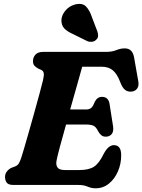

<svg xmlns="http://www.w3.org/2000/svg" viewBox="-20 -973 749 1010"><path d="M393.5 0H51.5Q24.5 0 15.5 -12Q6.5 -24 6.5 -42Q6.5 -58.5 16 -70.8Q25.5 -83 39.5 -90L59.5 -97.5Q72 -102.5 78.5 -112.5Q85 -122.5 92.5 -145.5Q96.5 -157 107.2 -193.8Q118 -230.5 132.2 -280.5Q146.5 -330.5 161.2 -383.5Q176 -436.5 188.2 -481.5Q200.5 -526.5 206.5 -552Q212.5 -578.5 209.8 -589.5Q207 -600.5 197.5 -605L180 -613Q170.5 -618 162 -626.5Q153.5 -635 153.5 -651Q153.5 -672.5 167 -686.2Q180.5 -700 206.5 -700H536.5Q569 -700 591.5 -709.2Q614 -718.5 636.5 -718.5Q677.5 -718.5 685.5 -670L707.5 -545Q711.5 -522 702.2 -508.2Q693 -494.5 675 -491.5Q654 -488.5 638.8 -499.5Q623.5 -510.5 611.5 -543.5Q595.5 -585 573 -603.5Q550.5 -622 514.5 -622H412.5Q404 -590 386.2 -528.2Q368.5 -466.5 349 -397H432.5Q448.5 -397 458.8 -404.5Q469 -412 478.5 -437.5Q492 -463.5 516.5 -463.5Q534.5 -463.5 544.5 -453Q554.5 -442.5 556.5 -425L575 -307Q578.5 -280 567 -267Q555.5 -254 536.5 -254Q521.5 -254 512 -262.5Q502.5 -271 496 -283Q485 -306 471 -312Q457 -318 431 -318H327.5Q309 -253 295 -200.5Q281 -148 277.5 -128.5Q273 -105.5 282.5 -92Q292 -78.5 321.5 -78.5H397Q447 -78.5 474 -95.8Q501 -113 526 -164.5Q550 -209.5 579 -209.5Q617.5 -209.5 617.5 -156.5Q617.5 -110.5 600.2 -71Q583 -31.5 552.8 -7Q522.5 17.5 483 17.5Q461 17.5 441 8.8Q421 0 393.5 0ZM464 -881.5 492.5 -807Q496 -795 496 -784Q496 -773 485.5 -763.5Q476.5 -754.5 463.2 -753.2Q450 -752 439.5 -756.5L365.5 -793Q333 -807.5 318.2 -823.5Q303.5 -839.5 303 -865Q303 -891 323 -916Q343 -941 375 -949.5Q413 -959 432.5 -938.8Q452 -918.5 464 -881.5Z"/></svg>

Font: Fraunces 9pt SuperSoft
Style: Bold Italic
Weight: 700
Italic angle: -16°
Version: Version 1.000;[b76b70a41]